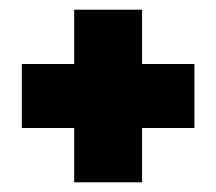

<svg xmlns="http://www.w3.org/2000/svg" viewBox="-20 -501 446 396"><path d="M133 -237H25V-369H133V-481H273V-369H381V-237H273V-125H133Z"/></svg>

Font: Prompt
Style: Bold
Weight: 700
Designer: Katatrad Team
Foundry: CadsonDemak
Version: Version 1.000